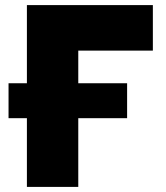

<svg xmlns="http://www.w3.org/2000/svg" viewBox="-20 -733 652 753"><path d="M85.5 0V-269.5H13.5V-406.5H85.5V-713H579.5V-534.5H287V-406.5H478.5V-269.5H287V0Z"/></svg>

Font: Commissioner ExtraBold
Style: Regular
Weight: 800
Designer: Kostas Bartsokas
Foundry: Kostas Bartsokas
Version: Version 1.000; ttfautohint (v1.8.3)